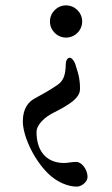

<svg xmlns="http://www.w3.org/2000/svg" viewBox="-20 -514 416 715"><path d="M226 -494C193 -494 166 -467 166 -434C166 -401 193 -374 226 -374C259 -374 286 -401 286 -434C286 -467 259 -494 226 -494ZM240 -299C230 -299 225 -286 225 -276C224 -244 221 -215 193 -197C161 -176 151 -170 107 -146C87 -135 65 -111 65 -62C65 -11 102 75 158 131C191 164 233 181 266 181C283 181 306 164 306 145C306 118 285 89 264 89C254 89 247 90 240 91C233 92 226 93 217 93C149 92 116 44 116 -22C116 -51 149 -79 177 -93C240 -125 278 -149 278 -183C278 -228 268 -249 262 -270C258 -286 247 -299 240 -299Z"/></svg>

Font: Garamond-Math
Style: Regular
Weight: 400
Version: Version 2019-08-16